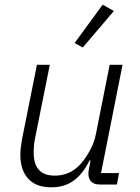

<svg xmlns="http://www.w3.org/2000/svg" viewBox="-20 -789 597 821"><path d="M138 -512H193L129 -193Q126 -178 125 -162Q124 -146 124 -136Q124 -88 146 -63Q168 -38 215 -38Q245 -38 272.5 -49.5Q300 -61 324 -87Q347 -113 365 -146.5Q383 -180 390 -215L449 -512H504L412 -49H489L480 0H407Q382 0 370 -12.5Q358 -25 358 -46Q358 -51 358.5 -56.5Q359 -62 361 -70L367 -103H363Q335 -46 295.5 -17Q256 12 199 12Q134 12 100.5 -25Q67 -62 67 -127Q67 -141 69 -158Q71 -175 74 -193ZM467 -742 334 -586 299 -605 419 -769Z"/></svg>

Font: IBM Plex Sans Light
Style: Italic
Weight: 300
Italic angle: -11.31°
Designer: Mike Abbink, Paul van der Laan, Pieter van Rosmalen
Foundry: Bold Monday
Version: Version 3.201